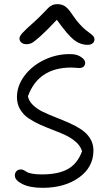

<svg xmlns="http://www.w3.org/2000/svg" viewBox="-20 -859 525 929"><path d="M108.9 -645Q92.8 -645 83.5 -653.1Q74.2 -661.1 74.2 -672.9Q74.2 -683.1 87.6 -698.5Q101.1 -713.9 152.8 -759.8Q170.9 -776.4 189 -795.2Q207 -814 214.1 -821.3Q221.2 -828.6 231.9 -833.7Q242.7 -838.9 256.8 -838.9Q279.3 -838.9 294.9 -828.4Q310.5 -817.9 330.1 -788.1Q347.2 -762.2 365 -742.7Q382.8 -723.1 395 -713.6Q407.2 -704.1 417.2 -696.8Q427.2 -689.5 432.1 -683.3Q437 -677.2 437 -668.9Q437 -656.2 428 -649.2Q418.9 -642.1 403.8 -642.1Q368.7 -642.1 338.4 -665.5Q308.1 -689 254.9 -763.2Q205.1 -710 174.8 -683.1Q144.5 -656.2 133.1 -650.6Q121.6 -645 108.9 -645ZM186 49.8Q125 49.8 88.4 31.5Q51.8 13.2 51.8 -9.8Q51.8 -22.5 59.6 -30.8Q67.4 -39.1 81.1 -39.1Q88.9 -39.1 95.9 -35.4Q103 -31.7 109.6 -27.1Q116.2 -22.5 135 -18.8Q153.8 -15.1 182.1 -15.1Q262.7 -15.1 308.8 -41.3Q355 -67.4 377 -127Q370.1 -151.4 348.6 -170.9Q327.1 -190.4 299.1 -203.9Q271 -217.3 238.3 -229.5Q205.6 -241.7 174.6 -255.6Q143.6 -269.5 118.2 -286.6Q92.8 -303.7 77.4 -329.8Q62 -356 62 -389.2Q62 -443.8 98.6 -492.7Q135.3 -541.5 195.8 -570.1Q256.3 -598.6 323.2 -597.2Q353 -596.7 372.6 -583Q392.1 -569.3 392.1 -555.2Q392.1 -543.5 384.3 -536.6Q376.5 -529.8 361.8 -529.8Q360.4 -529.8 348.4 -531Q336.4 -532.2 325.2 -532.2Q165.5 -532.2 115.2 -393.1Q119.6 -369.6 139.9 -350.3Q160.2 -331.1 188.2 -317.6Q216.3 -304.2 249.5 -291.3Q282.7 -278.3 314.7 -264.2Q346.7 -250 373 -232.7Q399.4 -215.3 415.8 -189.5Q432.1 -163.6 432.1 -130.9Q432.1 -50.3 362.5 -0.2Q293 49.8 186 49.8Z"/></svg>

Font: Shantell Sans Irregular
Style: Regular
Weight: 300
Designer: Stephen Nixon, Anya Danilova, Shantell Martin
Foundry: Arrow Type
Version: Version 1.006;[9816181b4]